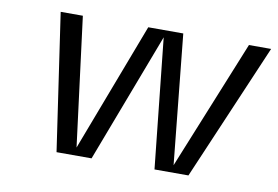

<svg xmlns="http://www.w3.org/2000/svg" viewBox="-60 -596 999 691"><g transform="rotate(10 439.5 -250.0)"><path d="M558 -500 606 -27 798 -500H879L665 0H541L491 -474L311 0H183L110 -500H191L251 -29L430 -500Z"/></g></svg>

Font: Fivo Sans Modern
Style: Italic
Weight: 400
Designer: Alexander Slobzheninov
Foundry: Alexander Slobzheninov
Version: 1.0